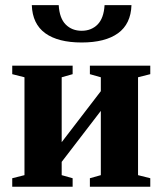

<svg xmlns="http://www.w3.org/2000/svg" viewBox="-20 -708 616 728"><path d="M320.8 0V-32.2L362.3 -43.9V-287.6L213.9 -94.2V-43.9L255.4 -32.2V0H26.4V-32.2L72.8 -43.9V-415L26.4 -426.8V-459H255.4V-426.8L213.9 -415V-168.9L362.3 -362.3V-415L320.8 -426.8V-459H549.8V-426.8L503.4 -415V-43.9L549.8 -32.2V0ZM289.6 -546.9Q200.2 -546.9 151.6 -582Q103 -617.2 100.6 -688.5H202.6Q205.6 -638.7 229.2 -615Q252.9 -591.3 289.6 -591.3Q326.2 -591.3 349.9 -615Q373.5 -638.7 376.5 -688.5H478.5Q476.1 -617.2 427.5 -582Q378.9 -546.9 289.6 -546.9Z"/></svg>

Font: Liberation Serif
Style: Bold
Weight: 700
Designer: Steve Matteson
Foundry: Ascender Corporation
Version: Version 2.1.5